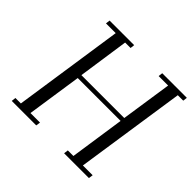

<svg xmlns="http://www.w3.org/2000/svg" viewBox="-169 -886 1070 1070"><g transform="rotate(45 365.5 -351.0)"><path d="M53.2 0 56.2 -25.9H99.1L195.8 -676.8H119.1L122.1 -702.1H315.9L313 -676.8H270L226.1 -376H564L608.9 -676.8H534.2L537.1 -702.1H731L728 -676.8H685.1L587.9 -25.9H665L661.1 0H465.8L469.2 -25.9H513.2L561 -350.1H223.1L174.8 -25.9H250L246.1 0Z"/></g></svg>

Font: Dehuti Alt
Style: Italic
Weight: 400
Version: Version 1.2